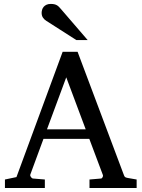

<svg xmlns="http://www.w3.org/2000/svg" viewBox="-20 -948 714 968"><path d="M431.2 0V-43L488.8 -47.9Q493.7 -47.9 497.1 -54.4Q500.5 -61 499 -64.9L430.2 -248H199.2L132.8 -67.9Q131.8 -64.9 132.8 -61.5Q133.8 -58.1 136.2 -54.9Q138.7 -51.8 141.6 -49.8Q144.5 -47.9 147 -47.9L206.1 -43V0H4.9V-43L63 -55.2L295.9 -687H371.1L603 -69.8Q606.4 -59.6 609.6 -56.2Q612.8 -52.7 624 -50.8L668.9 -43V0ZM314 -558.1 216.8 -295.9H412.1ZM364.7 -746.1 212.9 -843.3Q202.1 -850.1 196 -859.9Q189.9 -869.6 189.9 -883.3Q189.9 -891.1 192.4 -899.2Q194.8 -907.2 200.2 -913.6Q205.6 -919.9 214.4 -924.1Q223.1 -928.2 235.8 -928.2Q246.6 -928.2 253.9 -926.5Q261.2 -924.8 267.1 -921.4Q272.9 -918 277.8 -912.8Q282.7 -907.7 288.1 -901.4L421.9 -746.1Z"/></svg>

Font: Tagmukay Beta
Style: Regular
Weight: 400
Designer: Peter Martin
Foundry: SIL International
Version: Version 2.000; dev 82b92eM